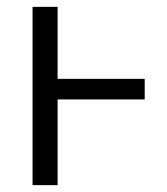

<svg xmlns="http://www.w3.org/2000/svg" viewBox="-20 -540 487 560"><path d="M402 -310V-250H148V0H75V-520H148V-310Z"/></svg>

Font: Mplus 1p
Style: Regular
Weight: 400
Version: Version 1.061